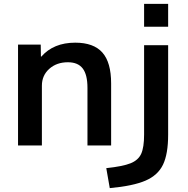

<svg xmlns="http://www.w3.org/2000/svg" viewBox="-20 -750 968 990"><path d="M73 -520H190L191 -458H193Q256 -530 368 -530Q463 -530 508 -479Q553 -428 553 -320V0H431V-297Q431 -365 406.5 -397Q382 -429 330 -429Q272 -429 234 -395Q196 -361 196 -308V0H73ZM723 -56V-517H847V-56Q847 44 820.5 99Q794 154 730 181.5Q666 209 546 220L528 117Q613 108 653 92Q693 76 708 43Q723 10 723 -56ZM723 -730H847V-612H723Z"/></svg>

Font: Enso SemiBold
Style: Regular
Weight: 600
Designer: Coji Morishita
Foundry: UNDERFOREST DESIGN
Version: Version 1.000